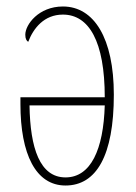

<svg xmlns="http://www.w3.org/2000/svg" viewBox="-20 -562 419 592"><path d="M182 10C277 10 331 -82 331 -270C331 -444 270 -542 174 -542C99 -542 58 -486 58 -455C58 -442 62 -436 67 -433C83 -475 116 -517 174 -517C254 -517 303 -435 303 -262H43V-241C43 -87 90 10 182 10ZM182 -15C103 -15 73 -105 71 -237H303C299 -101 260 -15 182 -15Z"/></svg>

Font: Noto Serif ExtraCondensed Thin
Style: Regular
Weight: 100
Width: 2
Designer: Monotype Design Team
Foundry: Monotype Imaging Inc.
Version: Version 2.013